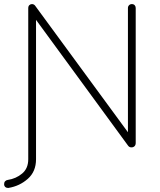

<svg xmlns="http://www.w3.org/2000/svg" viewBox="-38 -720 783 938"><path d="M625 -681V-22Q625 -11 619 -5.5Q613 0 604 0Q594 0 588 -8L138 -623V58Q138 118 98 153.5Q58 189 4 198H0Q-8 198 -13 193Q-18 188 -18 180Q-18 171 -13 165.5Q-8 160 0 159Q40 153 70 128Q100 103 100 58V-680Q100 -690 105.5 -695Q111 -700 118 -700Q127 -700 133 -693L587 -74V-681Q587 -689 592.5 -694.5Q598 -700 606 -700Q615 -700 620 -694.5Q625 -689 625 -681Z"/></svg>

Font: Quicksand Light
Style: Regular
Weight: 300
Designer: Andrew Paglinawan
Foundry: Andrew Paglinawan
Version: Version 3.000